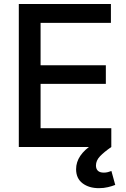

<svg xmlns="http://www.w3.org/2000/svg" viewBox="-20 -748 639 977"><path d="M75.7 0V-727.5H544.4V-631.8H186.5V-416H518.6V-321.3H186.5V-95.7H546.4V0ZM483.4 209.5Q432.6 209.5 399.9 184.6Q367.2 159.7 367.2 112.8Q367.2 76.7 388.7 44.9Q410.2 13.2 452.6 -14.2L546.4 0Q509.8 25.4 489 47.1Q468.3 68.8 468.3 94.2Q468.3 111.3 478 120.8Q487.8 130.4 508.3 130.4Q519 130.4 528.8 127.9Q538.6 125.5 546.9 122.1L566.4 192.9Q550.8 199.2 529.5 204.3Q508.3 209.5 483.4 209.5Z"/></svg>

Font: Inter 20pt Medium
Style: Regular
Weight: 500
Version: Version 4.001;git-66647c0bb